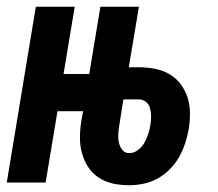

<svg xmlns="http://www.w3.org/2000/svg" viewBox="-24 -540 644 568"><path d="M358 8Q333 8 310 3Q287 -2 267.5 -15Q248 -28 236 -47Q224 -66 218 -89Q212 -112 212.5 -136.5Q213 -161 217 -185L222 -211H146L111 0H-4L82 -520H197L164 -321H240L273 -520H387L357 -341H386Q411 -341 434.5 -336.5Q458 -332 477.5 -320.5Q497 -309 510.5 -291Q524 -273 531 -251Q538 -229 538 -204.5Q538 -180 534 -156Q530 -135 523 -114Q516 -93 505 -74Q494 -55 477.5 -38.5Q461 -22 441.5 -11.5Q422 -1 400.5 3.5Q379 8 358 8ZM358 -87Q372 -87 384 -96Q396 -105 403 -117.5Q410 -130 414.5 -143.5Q419 -157 421 -171Q423 -183 423 -195.5Q423 -208 420 -219.5Q417 -231 408 -238.5Q399 -246 386 -246H341L329 -170Q327 -157 326 -144Q325 -131 327.5 -119Q330 -107 337.5 -97Q345 -87 358 -87Z"/></svg>

Font: Iosevka Extrabold Extended
Style: Italic
Weight: 800
Width: 7
Italic angle: -9°
Monospace: yes
Designer: Belleve Invis
Foundry: Belleve Invis
Version: Version 32.5.0; ttfautohint (v1.8.4)